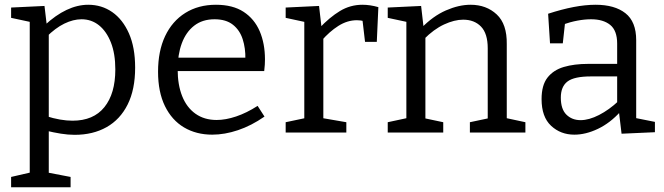

<svg xmlns="http://www.w3.org/2000/svg" viewBox="-20 -557 2792 807"><path d="M26.7 230V186.7L117.7 165.7L105 181.3V-476L116.7 -462.7L26.7 -482V-525.3L167 -532L177.3 -445.3L167.7 -450.7Q214 -493.7 259.8 -515.3Q305.7 -537 351 -537Q407.3 -537 451.7 -506.2Q496 -475.3 522 -416.5Q548 -357.7 548 -272.7Q548 -180.7 516.5 -117.7Q485 -54.7 427.8 -22.5Q370.7 9.7 293.7 9.7Q266 9.7 235.8 4.8Q205.7 0 172.7 -8L185 -19V181.3L173.7 167L276.7 186.7V230ZM285 -49.7Q373 -49.7 418.8 -106.7Q464.7 -163.7 464.7 -265Q464.7 -331.3 446.2 -378.3Q427.7 -425.3 396 -450.7Q364.3 -476 322.7 -476Q288 -476 250.3 -457.7Q212.7 -439.3 174.7 -401.3L185 -426.3V-51L174 -69Q234.7 -49.7 285 -49.7Z M872 9Q805 9 753.6 -21.4Q702.3 -51.8 673.3 -111Q644.3 -170.3 644.3 -255.5Q644.3 -342.2 674 -405.2Q703.8 -468.2 758.8 -502.6Q813.8 -537 887.7 -537Q958.2 -537 1003.7 -507.4Q1049.2 -477.7 1071.5 -425.9Q1093.7 -374 1093.7 -307.2Q1093.7 -296.3 1093 -285Q1092.2 -273.8 1090.5 -258.3H705V-314.7H1020.3L1011.3 -308.7Q1012.3 -354.2 1000 -392.3Q987.8 -430.3 958.9 -453.1Q930 -476 881.8 -476Q830.7 -476 796.1 -449Q761.5 -422 744.1 -374.8Q726.7 -327.5 726.7 -265.7Q726.7 -200.5 745.7 -152.9Q764.7 -105.2 801.6 -79Q838.5 -52.7 890.7 -52.7Q928.5 -52.7 972.5 -67.5Q1016.5 -82.2 1062.8 -112L1091.7 -67Q1036.2 -28.5 980.2 -9.8Q924.2 9 872 9Z M1180.7 0V-43.3L1269.3 -62L1259 -47.3V-478.3L1270.3 -462.7L1180.7 -482V-525.3L1321 -532L1332.3 -434L1321.3 -437.7Q1365.7 -484.7 1409 -510.8Q1452.3 -537 1503.3 -537Q1535.3 -537 1570.3 -527L1563.7 -381H1514.3L1502 -485.7L1511 -468Q1503.7 -470 1495.7 -471Q1487.7 -472 1480 -472Q1440 -472 1402.3 -448.2Q1364.7 -424.3 1331.3 -385.7L1339 -410V-47.3L1327.3 -62L1435.7 -43.3V0Z M1609.7 0V-43.3L1700 -62.7L1688 -48.3V-478L1700 -462.7L1609.7 -482V-525.3L1750 -532L1761.3 -433.7L1750.3 -438.3Q1799.7 -489.3 1854.2 -513.2Q1908.7 -537 1957.7 -537Q2024.3 -537 2067.8 -496.3Q2111.3 -455.7 2110 -371.3V-48.3L2100 -62.3L2188.3 -43.3V0H1955V-43.3L2041.7 -61.7L2030 -47V-354Q2030 -416 2001.8 -445.2Q1973.7 -474.3 1926.7 -474.3Q1890 -474.3 1846.5 -454.2Q1803 -434 1761.3 -391.7L1768 -407.7V-47L1758 -61.3L1843 -43.3V0Z M2654 -45.2 2641 -63 2732.7 -44.7V-1.3L2592.5 5L2581 -91L2588 -88Q2544.3 -39.8 2493.1 -15.4Q2442 9 2394 9Q2336.3 9 2296.3 -28.3Q2256.3 -65.5 2256.3 -140.5Q2256.3 -198.7 2281 -230.6Q2305.8 -262.5 2349.6 -275.5Q2393.5 -288.5 2451.5 -288.5H2582.5L2574 -278.5V-373.8Q2574 -428.5 2544.8 -452.3Q2515.5 -476 2464.5 -476Q2437.5 -476 2407.4 -470.4Q2377.2 -464.8 2343.2 -452.8L2355.5 -466L2345.5 -374.8H2291.8L2283.8 -499.2Q2341.3 -518 2391 -527.5Q2440.7 -537 2483.5 -537Q2563.5 -537 2608.7 -501.5Q2654 -466 2654 -388ZM2337.2 -146.7Q2337.2 -98.2 2360.7 -75.1Q2384.2 -52 2420.2 -52Q2455.5 -52 2497.9 -73.7Q2540.3 -95.5 2579.8 -132.5L2574 -111V-245L2582.5 -235.8H2464Q2393.2 -235.8 2365.2 -214.4Q2337.2 -193 2337.2 -146.7Z"/></svg>

Font: Bitter Thin
Style: Regular
Weight: 100
Designer: Sol Matas, and Bitter project Authors
Foundry: Sol Matas
Version: Version 2.002